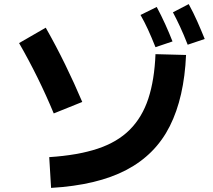

<svg xmlns="http://www.w3.org/2000/svg" viewBox="-20 -871 1040 936"><path d="M895 -653Q875 -704 857.5 -741.5Q840 -779 823 -811L900 -851Q923 -809 942 -766Q961 -723 978 -681ZM738 -641Q718 -691 701 -728Q684 -765 665 -798L744 -837Q766 -796 785.5 -753Q805 -710 821 -669ZM381 -374 242 -318Q169 -494 73 -661L203 -736Q253 -648 297.5 -557Q342 -466 381 -374ZM229 45 220 -105Q359 -114 455.5 -146Q552 -178 612.5 -238.5Q673 -299 703 -390Q733 -481 738 -607L887 -603Q878 -396 808 -256.5Q738 -117 596 -42.5Q454 32 229 45Z"/></svg>

Font: Murecho
Style: Bold
Weight: 700
Designer: Neil Summerour
Foundry: Positype
Version: Version 1.010; ttfautohint (v1.8.3)